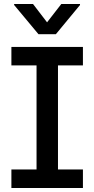

<svg xmlns="http://www.w3.org/2000/svg" viewBox="-20 -942 472 962"><path d="M37.1 -707H395.5V-614.3H270.5V-92.8H395.5V0H37.1V-92.8H163.1V-614.3H37.1ZM215.8 -830.1 287.1 -921.9H380.9V-917L259.8 -770.5H172.9L50.8 -917V-921.9H145.5Z"/></svg>

Font: Pretendard GOV Medium
Style: Regular
Weight: 500
Designer: Base glyphs from Inter by Rasmus Andersson; Hangeul glyphs from Noto Sans CJK(Source Han Sans) by Jang Soo-young and Kan
Foundry: Kil Hyung-jin
Version: Version 1.309